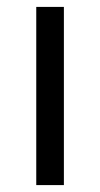

<svg xmlns="http://www.w3.org/2000/svg" viewBox="-20 -536 290 556"><path d="M85 0V-516H165V0Z"/></svg>

Font: IBM Plex Sans Arabic
Style: Regular
Weight: 400
Designer: Mike Abbink, Paul van der Laan, Pieter van Rosmalen, Wael Morcos, Khajak Apelian
Foundry: Bold Monday
Version: Version 1.1